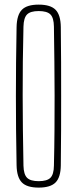

<svg xmlns="http://www.w3.org/2000/svg" viewBox="-20 -826 342 851"><path d="M151.5 5.5Q99 5.5 76.8 -17.5Q54.5 -40.5 53.5 -93.5Q52 -175 51.2 -250.5Q50.5 -326 50.5 -399.8Q50.5 -473.5 51.2 -548.8Q52 -624 53.5 -705.5Q54.5 -759.5 76.8 -782.5Q99 -805.5 151.5 -805.5Q204 -805.5 226.5 -782.5Q249 -759.5 249.5 -705.5Q250.5 -624 250.8 -548.5Q251 -473 251 -399.5Q251 -326 250.8 -250.5Q250.5 -175 249.5 -93.5Q249 -40.5 226.5 -17.5Q204 5.5 151.5 5.5ZM151.5 -23Q188.5 -23 203.5 -38Q218.5 -53 219 -91.5Q221 -174.5 221.5 -251.5Q222 -328.5 222 -403Q222 -477.5 221 -552.8Q220 -628 219 -708Q218.5 -747 203.5 -762Q188.5 -777 151.5 -777Q115 -777 100 -762Q85 -747 84 -708Q82 -628 81.2 -552.8Q80.5 -477.5 80.5 -403Q80.5 -328.5 81.5 -251.5Q82.5 -174.5 84 -91.5Q85 -53 100 -38Q115 -23 151.5 -23Z"/></svg>

Font: Big Shoulders Display ExtraLight
Style: Regular
Weight: 250
Designer: Patric King
Foundry: XO Type Co
Version: Version 2.002